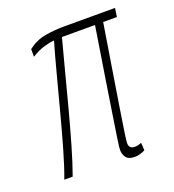

<svg xmlns="http://www.w3.org/2000/svg" viewBox="-105 -616 644 709"><g transform="rotate(-20 217.0 -261.0)"><path d="M306 10Q282 10 272.5 -2.5Q263 -15 263 -33Q263 -37 264 -47Q265 -57 269 -82.5Q273 -108 280.5 -157.5Q288 -207 301 -289.5Q314 -372 334 -498H204Q190 -446 173 -380.5Q156 -315 137.5 -245Q119 -175 100.5 -111Q82 -47 65 0H32Q49 -45 67 -108Q85 -171 103.5 -241Q122 -311 139.5 -377.5Q157 -444 172 -496Q156 -495 133 -488.5Q110 -482 82 -465V-495Q113 -519 149 -525.5Q185 -532 227 -532H425L420 -498H366Q346 -373 333 -292.5Q320 -212 312.5 -164Q305 -116 301.5 -92.5Q298 -69 297 -60Q296 -51 296 -47Q296 -25 319 -25Q331 -25 345 -31L347 -1Q326 10 306 10Z"/></g></svg>

Font: Georama SemiCondensed ExtraLight
Style: Italic
Weight: 200
Width: 4
Italic angle: -9°
Designer: Jean-Baptiste Levee
Foundry: Production Type
Version: Version 1.000